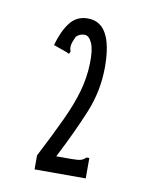

<svg xmlns="http://www.w3.org/2000/svg" viewBox="-55 -677 360 473"><g transform="rotate(10 125.0 -440.5)"><path d="M63 -281Q93 -339 112.5 -381Q132 -423 141.5 -457Q151 -491 152 -526Q153 -561 145.5 -577.5Q138 -594 127 -594Q114 -594 106 -585Q99 -570 98 -562.5Q97 -555 100 -547L97 -541L88 -545L57 -556Q67 -592 83.5 -613.5Q100 -635 128 -635Q190 -635 190 -524Q190 -465 167.5 -410Q145 -355 110 -287H147Q164 -287 171 -289Q178 -291 184 -297H191V-246H63Z"/></g></svg>

Font: Inconsolata UltraCondensed
Style: Regular
Weight: 400
Width: 1
Monospace: yes
Designer: Raph Levien, Cyreal, Brenton Simpson
Foundry: Raph Levien, Cyreal, Google
Version: Version 3.001; ttfautohint (v1.8.2.53-6de2)